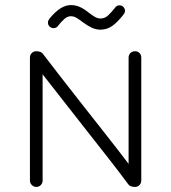

<svg xmlns="http://www.w3.org/2000/svg" viewBox="-20 -737 675 757"><path d="M486 -10Q452 -56 407.5 -113Q363 -170 316 -229.5Q269 -289 225.5 -345Q182 -401 148 -444V-25Q148 -15 141 -7.5Q134 0 123 0Q113 0 105.5 -7.5Q98 -15 98 -25V-510Q98 -521 105.5 -528Q113 -535 122 -535Q142 -535 149 -525Q174 -492 214 -440.5Q254 -389 301.5 -328.5Q349 -268 397.5 -206.5Q446 -145 487 -91V-510Q487 -521 494.5 -528Q502 -535 512 -535Q523 -535 530 -528Q537 -521 537 -510V-25Q537 -15 530 -7.5Q523 0 513 0Q493 0 486 -10ZM174 -662Q218 -717 259 -717Q279 -717 296 -709Q313 -701 330 -687Q344 -676 355 -670Q366 -664 376 -664Q393 -664 406 -676Q419 -688 434 -707Q440 -716 451 -716Q461 -716 467 -709Q473 -702 473 -694Q473 -688 468 -681Q444 -650 423 -635Q402 -620 376 -620Q359 -620 342.5 -627.5Q326 -635 307 -649Q293 -660 282 -666.5Q271 -673 259 -673Q246 -673 233.5 -662Q221 -651 208 -634Q202 -626 191 -626Q182 -626 175.5 -632.5Q169 -639 169 -648Q169 -655 174 -662Z"/></svg>

Font: Hubballi
Style: Regular
Weight: 400
Designer: Erin McLaughlin
Version: Version 1.000; ttfautohint (v1.8.3)